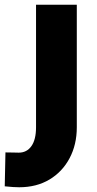

<svg xmlns="http://www.w3.org/2000/svg" viewBox="-24 -523 408 810"><path d="M57 267Q46 267 30 266Q14 265 -4 263L-1 120Q17 120 32.5 120.5Q48 121 55 121Q89 121 108.5 93.5Q128 66 128 14V-503H300V14Q300 87 269.5 144.5Q239 202 184.5 234.5Q130 267 57 267Z"/></svg>

Font: Cairo Play Black
Style: Regular
Weight: 900
Version: Version 3.119